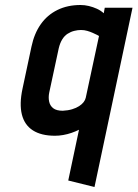

<svg xmlns="http://www.w3.org/2000/svg" viewBox="-20 -532 550 768"><path d="M296 -13 253 190 358 216 510 -501H399L395 -479Q383 -490 367.5 -497Q352 -504 335.5 -508Q319 -512 302 -512Q250 -512 209.5 -492Q169 -472 143 -435Q117 -398 106 -346L70 -177Q57 -116 67.5 -74Q78 -32 111.5 -10.5Q145 11 200 11Q216 11 233 8Q250 5 266 -0.5Q282 -6 296 -13ZM376 -388 323 -141Q321 -132 314.5 -123.5Q308 -115 296.5 -107.5Q285 -100 268.5 -95Q252 -90 231 -89Q206 -89 193 -99Q180 -109 176.5 -126Q173 -143 177 -162L215 -339Q220 -360 229 -374.5Q238 -389 250.5 -397Q263 -405 277 -408.5Q291 -412 304 -412Q317 -412 329 -408.5Q341 -405 351 -400.5Q361 -396 368 -392.5Q375 -389 376 -388Z"/></svg>

Font: Advent Pro
Style: Italic
Weight: 400
Italic angle: -12°
Designer: VivaRado, Andreas Kalpakidis
Foundry: VivaRado, Andreas Kalpakidis
Version: Version 3.000